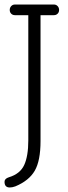

<svg xmlns="http://www.w3.org/2000/svg" viewBox="-23 -628 301 848"><path d="M20 200Q-3 200 -3 175Q-3 161 16 155Q66 140 84 100.5Q102 61 102 -8V-561H43Q33 -561 26.5 -567.5Q20 -574 20 -584Q20 -594 26.5 -601Q33 -608 43 -608H215Q225 -608 231.5 -601Q238 -594 238 -584Q238 -574 231.5 -567.5Q225 -561 215 -561H156V-5Q156 82 130.5 126Q105 170 45 195Q32 200 20 200Z"/></svg>

Font: Flamenco
Style: Regular
Weight: 400
Designer: Luciano Vergara
Foundry: Luciano Vergara
Version: Version 1.003